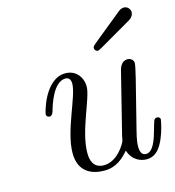

<svg xmlns="http://www.w3.org/2000/svg" viewBox="-101 -737 761 833"><g transform="rotate(-15 280.0 -320.0)"><path d="M83 -291C83 -280 93 -277 98 -277C104 -277 111 -282 115 -296C122 -320 150 -419 206 -419C219 -419 229 -410 229 -390C229 -333 152 -198 152 -98C152 -11 213 11 266 11C321 11 353 -20 378 -49C393 -2 430 11 457 11C471 11 485 7 497 -2C543 -35 560 -140 560 -140C560 -149 553 -153 546 -153C542 -153 539 -152 536 -150C522 -141 510 -12 460 -12C440 -12 434 -30 434 -52C434 -80 444 -114 446 -123C500 -337 514 -389 514 -407C514 -416 505 -430 488 -430C453 -430 448 -389 446 -383L379 -115C377 -107 377 -100 374 -92C370 -81 332 -12 270 -12C248 -12 214 -21 214 -82C214 -181 286 -310 286 -361C286 -406 256 -441 211 -441C118 -441 83 -298 83 -291ZM359 -514C359 -507 365 -499 373 -499C380 -499 383 -502 528 -586C533 -589 558 -600 558 -623C558 -638 545 -651 530 -651C519 -651 510 -645 503 -639C356 -519 359 -525 359 -514Z"/></g></svg>

Font: CMU Serif
Style: Italic
Weight: 500
Italic angle: -14.04°
Version: Version 0.7.0